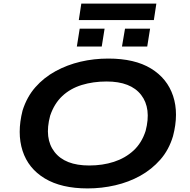

<svg xmlns="http://www.w3.org/2000/svg" viewBox="-20 -1042 1060 1072"><path d="M469 10Q323 10 230.5 -45.5Q138 -101 106 -200Q74 -299 106 -425Q130 -501 177.5 -555Q225 -609 290 -644.5Q355 -680 429.5 -697.5Q504 -715 585 -715Q732 -715 823 -659.5Q914 -604 946.5 -506Q979 -408 946 -282Q923 -205 875 -150.5Q827 -96 763 -60.5Q699 -25 623.5 -7.5Q548 10 469 10ZM478 -118Q553 -118 616 -138.5Q679 -159 725 -201Q771 -243 793 -311Q826 -437 768 -512Q710 -587 575 -587Q500 -587 436.5 -567.5Q373 -548 328 -506Q283 -464 260 -396Q226 -269 284.5 -193.5Q343 -118 478 -118ZM420 -930 434 -1022H853L839 -930ZM409 -782 425 -882H564L548 -782ZM661 -782 678 -882H818L802 -782Z"/></svg>

Font: Nunito Sans 7pt Expanded
Style: Bold Italic
Weight: 700
Width: 7
Italic angle: -9°
Designer: Vernon Adams
Foundry: Vernon Adams
Version: Version 3.101;gftools[0.9.27]